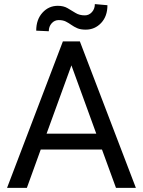

<svg xmlns="http://www.w3.org/2000/svg" viewBox="-20 -912 692 932"><path d="M543 0 475.1 -186H177.7L110.4 0H14.2L285.2 -710.9H367.7L639.6 0ZM206.1 -263.2H447.3L326.7 -594.7ZM440.4 -892.1 501.5 -886.7Q501.5 -833 470.9 -800.5Q440.4 -768.1 396 -768.1Q371.1 -768.1 355 -775.1Q338.9 -782.2 326.2 -791.3Q313.5 -800.3 299.6 -807.4Q285.6 -814.5 265.1 -814.5Q244.6 -814.5 230.7 -798.8Q216.8 -783.2 216.8 -760.3L155.8 -763.2Q155.8 -816.9 186 -850.3Q216.3 -883.8 260.7 -883.8Q288.6 -883.8 308.1 -872.3Q327.6 -860.8 346.7 -849.1Q365.7 -837.4 391.6 -837.4Q412.1 -837.4 426.3 -853.3Q440.4 -869.1 440.4 -892.1Z"/></svg>

Font: Vazirmatn FD
Style: Regular
Weight: 400
Designer: Saber Rastikerdar
Foundry: Saber Rastikerdar
Version: Version 33.001